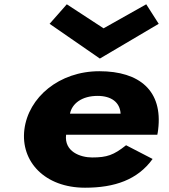

<svg xmlns="http://www.w3.org/2000/svg" viewBox="-20 -860 788 895"><path d="M291.4 -840 211.2 -749 445.5 -587 719.8 -749 661.7 -840 462.8 -728ZM713.3 -232C715 -238 716.4 -249 717.2 -256C739.3 -436 631.6 -528 443.1 -528C255.5 -528 112.1 -406 93.6 -256C75.4 -107 188.8 15 376.4 15C514.3 15 621.5 -22 691.4 -119L567.7 -183C510 -137 478.4 -126 409.4 -126C355 -126 278.4 -153 288.1 -232ZM306.2 -330C315.6 -377 361.2 -413 435 -413C497.9 -413 539.1 -384 542.2 -330Z"/></svg>

Font: Hussar
Style: BdSuprExtOblOne
Weight: 700
Foundry: Cannot Into Space Fonts
Version: Version 2.00